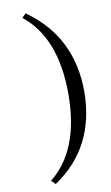

<svg xmlns="http://www.w3.org/2000/svg" viewBox="-102 -805 600 1039"><g transform="rotate(-10 198.5 -285.0)"><path d="M117 184 95 162Q269 24 269 -285Q269 -595 95 -733L117 -754Q238 -668 297 -550Q356 -432 356 -283Q356 -132 296.5 -14.5Q237 103 117 184Z"/></g></svg>

Font: Tiro Bangla
Style: Italic
Weight: 400
Italic angle: -11°
Designer: Bangla: John Hudson & Fiona Ross, assisted by Neelakash Kshetrimayum. Latin: John Hudson with Paul Hanslow, assisted by 
Foundry: Tiro Typeworks Ltd.
Version: Version 1.60